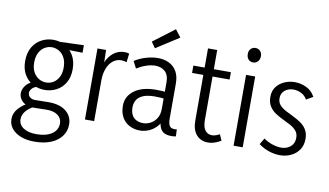

<svg xmlns="http://www.w3.org/2000/svg" viewBox="-98 -1052 2605 1519"><g transform="rotate(10 1204.5 -292.5)"><path d="M378.9 -374.1Q378.9 -422.5 361.9 -454.2Q345 -485.9 317.8 -501.7Q290.7 -517.6 260.2 -517.6Q230.7 -517.6 203.4 -501.9Q176 -486.2 159 -454.3Q142 -422.5 142 -373.8Q142 -328.6 159.4 -297.4Q176.7 -266.3 203.9 -250.6Q231 -234.9 261.5 -234.9Q291.7 -234.9 318.3 -250.2Q345 -265.6 361.9 -296.7Q378.9 -327.8 378.9 -374.1ZM451.3 -373.8Q451.3 -309.8 424.8 -265.3Q398.4 -220.7 354.8 -197.8Q311.2 -174.9 260.8 -174.9Q209.6 -174.9 166.2 -197.6Q122.9 -220.3 96.3 -264.7Q69.6 -309.1 69.6 -373.2Q69.6 -440 96.3 -485.4Q123 -530.8 167.1 -554.2Q211.2 -577.6 261.5 -577.6Q311.8 -577.6 355 -553.6Q398.2 -529.6 424.8 -484.4Q451.3 -439.1 451.3 -373.8ZM505.6 -577.3V-516.8L356.2 -519.8L260.8 -568.4ZM176.6 -60.4 205.8 -30.8Q161 -7.6 137.3 21.8Q113.6 51.2 113.6 85.5Q113.6 130.2 153.1 155.7Q192.5 181.1 256.9 181.1Q334.3 181.1 380.6 150.2Q426.9 119.2 426.9 65Q426.9 24 392.7 -0.6Q358.6 -25.2 299.1 -23.5L202.4 -21.5Q162.9 -20.5 135.5 -34.1Q108 -47.6 93.9 -69.8Q79.7 -91.9 79.7 -117Q79.7 -150.6 104.9 -182.4Q130.2 -214.1 181.9 -227.3L199.6 -189Q170.8 -181.5 156.7 -164.3Q142.7 -147.1 142.7 -130.4Q142.7 -110.4 158.6 -96.7Q174.5 -82.9 201.9 -83.2L304.7 -84.8Q397.9 -86 448.8 -45.3Q499.6 -4.5 499.6 61.4Q499.6 113 470 154.2Q440.4 195.5 384.7 218.8Q329 242.1 251 242.1Q190.3 242.1 143.3 224.2Q96.4 206.4 69.4 173.6Q42.4 140.9 42.4 96.4Q42.4 49.2 77.3 10.1Q112.1 -29 176.6 -60.4Z M616 0V-570.7H685.2L688.4 -416H669.2Q685.9 -492 729.6 -535.8Q773.2 -579.5 833.4 -579.5Q842.6 -579.5 851.6 -578.4Q860.6 -577.4 869.8 -574.2L861.7 -503.7Q838.7 -511.4 818.5 -511.4Q780.3 -511.4 751.1 -487.5Q721.9 -463.6 705.9 -421.9Q689.9 -380.3 689.9 -325.7V0Z M1206.9 -114.7 1228.8 -110.4Q1214 -69.7 1186.5 -42.9Q1159 -16 1125.7 -2.8Q1092.4 10.5 1059.3 10.5Q1011.4 10.5 973.6 -9.4Q935.7 -29.3 914.1 -67.5Q892.5 -105.7 892.5 -160.6Q892.5 -235.3 955.4 -282.3Q1018.3 -329.3 1129.4 -329.3Q1155.9 -329.3 1181.2 -327.8Q1206.5 -326.3 1229.5 -321.3V-267.8Q1204.5 -271.8 1182 -273.6Q1159.5 -275.5 1130.5 -275.5Q1070 -275.5 1034.8 -260.2Q999.7 -245 984.6 -219Q969.5 -193 969.5 -160.6Q969.5 -106.6 997.3 -79Q1025.1 -51.3 1074.6 -51.3Q1102.1 -51.3 1131.1 -65.8Q1160.2 -80.4 1180.2 -111Q1200.2 -141.6 1200.2 -190.6V-401.5Q1200.2 -460.9 1169.6 -488.4Q1139.1 -516 1091 -516Q1057.4 -516 1019.2 -503.1Q981.1 -490.3 943.4 -467.4L914.5 -523Q957.8 -550.6 1007.7 -564.9Q1057.6 -579.2 1101.5 -579.2Q1150.7 -579.2 1190 -560.3Q1229.4 -541.4 1252.1 -502.9Q1274.8 -464.4 1274.8 -405V-126.5Q1274.8 -86.3 1285.6 -66.9Q1296.4 -47.6 1327.7 -47.6Q1332.2 -47.6 1336.3 -48Q1340.4 -48.3 1345.2 -49.3L1347.7 6.8Q1338.2 8.7 1328.2 9.6Q1318.2 10.5 1309.2 10.5Q1255.2 10.5 1231.1 -20Q1206.9 -50.5 1206.9 -114.7ZM1063 -651 1029.8 -698.7 1201.4 -828.4 1246.8 -768.9Z M1605.6 10.5Q1547.9 10.5 1512.5 -28.8Q1477.1 -68.1 1477.1 -145.4V-723H1551V-158.8Q1551 -105.6 1571.3 -78.6Q1591.6 -51.6 1625.5 -51.6Q1640 -51.6 1655.1 -56.4Q1670.2 -61.2 1687.7 -70.2L1709 -22.2Q1680.8 -5.6 1655.1 2.5Q1629.5 10.5 1605.6 10.5ZM1386.4 -510V-569H1688.1V-510Z M1810 0V-569H1883.2V0ZM1846.6 -675.3Q1824.3 -675.3 1809.4 -691.3Q1794.5 -707.3 1794.5 -734.3Q1794.5 -760.2 1809.5 -776Q1824.6 -791.7 1846.9 -791.7Q1869.9 -791.7 1885 -776Q1900 -760.2 1900 -734.3Q1900 -707.6 1884.8 -691.5Q1869.6 -675.3 1846.6 -675.3Z M2183.8 10.5Q2139.9 10.5 2094.9 -4.3Q2049.8 -19.2 2011.2 -48.1L2040.7 -98.4Q2074.4 -75.1 2112 -62.6Q2149.6 -50.2 2183 -50.2Q2225.8 -50.2 2256.7 -75.5Q2287.6 -100.8 2287.6 -147.2Q2287.6 -181.3 2269 -203.1Q2250.4 -225 2220.7 -241.1Q2191.1 -257.2 2158.4 -272.5Q2125.8 -287.8 2096.1 -307.5Q2066.4 -327.3 2047.9 -357.2Q2029.3 -387 2029.3 -432.4Q2029.3 -479.6 2054.1 -512.5Q2078.9 -545.3 2118.4 -562.4Q2157.8 -579.5 2200.9 -579.5Q2249 -579.5 2294.5 -557.9Q2340 -536.3 2364.3 -489.6L2310.2 -459.1Q2292.8 -490.6 2262.1 -505.3Q2231.3 -519.9 2200.1 -519.9Q2175.5 -519.9 2153.1 -510.2Q2130.6 -500.4 2116.7 -481.2Q2102.8 -462 2102.8 -433Q2102.8 -400.9 2121.4 -379.8Q2140 -358.6 2169.7 -342.7Q2199.3 -326.7 2232 -311.3Q2264.6 -295.8 2294.3 -275.6Q2324 -255.4 2342.5 -225.6Q2361.1 -195.8 2361.1 -150.6Q2361.1 -98.9 2335.8 -62.8Q2310.5 -26.7 2270.3 -8.1Q2230 10.5 2183.8 10.5Z"/></g></svg>

Font: Yaldevi ExtraLight
Style: Regular
Weight: 200
Designer: Sol Matas, Rajitha Manaperi, Kosala Senevirathne
Foundry: Mooniak
Version: Version 1.100